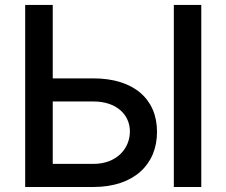

<svg xmlns="http://www.w3.org/2000/svg" viewBox="-20 -747 904 767"><path d="M80.6 0H353C514.9 0 607.6 -90.2 607.2 -220.5C607.6 -350.5 514.9 -433.9 353 -433.9H190.7V-727.3H80.6ZM190.7 -92.3V-341.6H353C447.1 -341.6 498.9 -287.6 498.9 -221.9C498.9 -154.5 447.1 -92.3 353 -92.3ZM674.4 0H784.1V-727.3H674.4Z"/></svg>

Font: Margiela Sans Medium
Style: Regular
Weight: 500
Designer: Stefan Endress, Andreas Faust
Version: Version 1.100;FEAKit 1.0